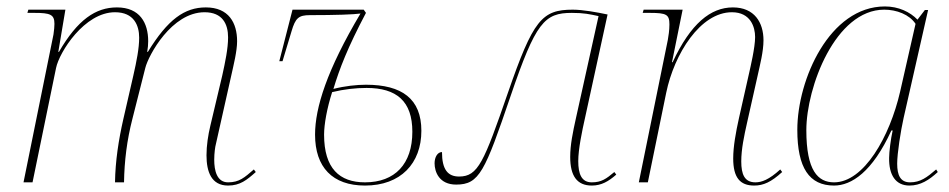

<svg xmlns="http://www.w3.org/2000/svg" viewBox="-20 -566 2946 596"><path d="M688 10C725 10 746 -7 774 -32L768 -40C739 -15 723 0 688 0C653 0 645 -37 645 -70C645 -91 648 -111 650 -118L698 -332C705 -364 716 -407 716 -438C716 -495 690 -543 619 -543C553 -543 501 -506 439 -405H437C439 -417 440 -428 440 -438C440 -495 414 -543 343 -543C277 -543 221 -505 163 -405H161L183 -536H68L65 -526H87C136 -526 149 -521 149 -492C149 -484 148 -473 146 -459L53 0H81L154 -355C164 -404 242 -528 337 -528C396 -528 412 -487 412 -449C412 -416 404 -376 394 -332L363 -197C348 -131 338 -66 337 0H365C366 -66 374 -131 391 -197L431 -355C441 -395 513 -528 615 -528C671 -528 688 -491 688 -450C688 -415 679 -373 670 -332L633 -176C626 -147 621 -114 621 -84C621 -33 636 10 688 10Z M1113 10C1224 10 1288 -59 1288 -160C1288 -259 1228 -303 1116 -303C1087 -303 1050 -299 1015 -290C1034 -353 1059 -418 1116 -526L1109 -536H888L847 -376H857L885 -469C897 -510 907 -519 942 -519C1021 -519 1079 -521 1099 -524C995 -349 958 -232 958 -148C958 -47 1012 10 1113 10ZM1113 0C1034 0 986 -43 986 -148C986 -180 995 -230 1011 -280C1048 -289 1084 -293 1118 -293C1211 -293 1260 -252 1260 -157C1260 -57 1206 0 1113 0Z M1817 10C1847 10 1869 -3 1893 -24L1887 -32C1862 -11 1847 0 1817 0C1785 0 1775 -26 1775 -66C1775 -103 1787 -160 1796 -200L1866 -521C1833 -528 1789 -536 1758 -536C1662 -536 1635 -504 1557 -279C1482 -62 1464 -18 1405 -18C1370 -18 1352 -40 1352 -94C1338 -94 1329 -78 1329 -59C1329 -33 1343 7 1396 7C1468 7 1485 -33 1565 -268C1643 -497 1670 -526 1755 -526C1793 -526 1810 -522 1838 -516L1768 -200C1758 -155 1750 -116 1750 -79C1750 -20 1771 10 1817 10Z M2321 10C2350 10 2374 -1 2408 -32L2402 -40C2367 -8 2344 0 2325 0C2291 0 2281 -25 2281 -65C2281 -103 2290 -145 2299 -185L2332 -332C2339 -364 2350 -406 2350 -441C2350 -496 2322 -543 2255 -543C2186 -543 2124 -493 2068 -373H2066L2099 -536H1978L1975 -526H1997C2049 -526 2058 -521 2058 -490C2058 -472 2055 -453 2053 -442L1963 0H1991L2048 -278C2073 -399 2154 -528 2252 -528C2310 -528 2324 -482 2324 -451C2324 -418 2309 -356 2306 -342L2274 -200C2264 -155 2256 -111 2256 -74C2256 -15 2277 10 2321 10Z M2569 10C2623 10 2688 -32 2747 -161H2751C2745 -135 2740 -94 2740 -76C2739 -23 2760 10 2803 10C2837 10 2864 -7 2891 -32L2886 -40C2857 -15 2837 0 2805 0C2775 0 2765 -22 2765 -58C2765 -90 2776 -160 2785 -200L2861 -535H2851L2828 -505C2805 -529 2769 -546 2727 -546C2555 -546 2455 -319 2455 -163C2455 -45 2492 10 2569 10ZM2569 0C2519 0 2483 -36 2483 -162C2483 -295 2573 -536 2725 -536C2763 -536 2803 -521 2822 -492L2774 -281C2742 -142 2662 0 2569 0Z"/></svg>

Font: Noto Serif Display Thin
Style: Italic
Weight: 100
Italic angle: -12°
Designer: Monotype Design Team
Foundry: Monotype Imaging Inc.
Version: Version 2.009